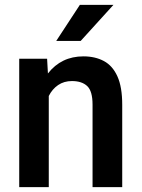

<svg xmlns="http://www.w3.org/2000/svg" viewBox="-20 -770 583 790"><path d="M446.8 -750 312 -601.6H211.4L308.6 -750ZM323.2 -538.1Q371.6 -538.1 407.5 -518.8Q443.4 -499.5 463.1 -455.8Q482.9 -412.1 482.9 -338.9V0H360.8V-339.8Q360.8 -395 338.9 -415.8Q316.9 -436.5 275.9 -436.5Q243.2 -436.5 219 -419.9Q194.8 -403.3 180.7 -375V0H59.1V-528.3H173.8L177.2 -467.8Q232.4 -538.1 323.2 -538.1Z"/></svg>

Font: Robert Sans
Style: Bold
Weight: 700
Designer: Christian Robertson (extended by Adam Twardoch)
Foundry: Google
Version: Version 12.135;April 2, 2019;FontCreator 11.5.0.2425 64-bit;